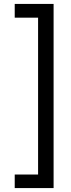

<svg xmlns="http://www.w3.org/2000/svg" viewBox="-20 -842 364 978"><path d="M253 -822V116H55V47H174V-752H55V-822Z"/></svg>

Font: Sedus Text
Style: Regular
Weight: 400
Designer: TypeMates
Foundry: TypeMates, Runge Thomsen GbR
Version: Version 4.202;PS 004.202;hotconv 1.0.88;makeotf.lib2.5.64775